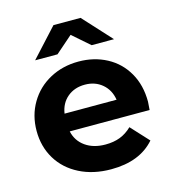

<svg xmlns="http://www.w3.org/2000/svg" viewBox="-112 -844 855 945"><g transform="rotate(-15 315.5 -371.5)"><path d="M596 -225H189Q200 -175 241 -146Q282 -117 343 -117Q385 -117 417.5 -129.5Q450 -142 478 -169L561 -79Q485 8 339 8Q248 8 178 -27.5Q108 -63 70 -126Q32 -189 32 -269Q32 -348 69.5 -411.5Q107 -475 172.5 -510.5Q238 -546 319 -546Q398 -546 462 -512Q526 -478 562.5 -414.5Q599 -351 599 -267Q599 -264 596 -225ZM187 -316H452Q444 -367 408 -397.5Q372 -428 320 -428Q267 -428 231 -398Q195 -368 187 -316ZM403 -607 316 -683 229 -607H115L247 -751H385L517 -607Z"/></g></svg>

Font: APTA Sans Regular
Style: Bold Italic
Weight: 700
Version: Version 7.200